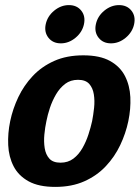

<svg xmlns="http://www.w3.org/2000/svg" viewBox="-20 -725 548 753"><path d="M20 -250Q30 -298 51.8 -344Q73.7 -390 108.5 -427Q143.3 -464 192.5 -486Q241.7 -508 306.7 -508Q371.7 -508 411.3 -486Q451 -464 470 -427Q489 -390 491.2 -344Q493.3 -298 483.3 -250Q473.3 -202 451.5 -156Q429.7 -110 394.8 -73Q360 -36 310.8 -14Q261.7 8 196.7 8Q131.7 8 92 -14Q52.3 -36 33.3 -73Q14.3 -110 12.2 -156Q10 -202 20 -250ZM162 -250Q156.7 -225.7 154 -197.5Q151.3 -169.3 155.3 -144Q159.3 -118.7 173.7 -102.8Q188 -87 217.3 -87Q246.7 -87 267.7 -102.8Q288.7 -118.7 303.2 -144Q317.7 -169.3 326.8 -197.5Q336 -225.7 341.3 -250Q346 -274.3 349 -302Q352 -329.7 348 -355Q344 -380.3 329.7 -396.2Q315.3 -412 286 -412Q256.7 -412 235.7 -396.2Q214.7 -380.3 199.8 -355Q185 -329.7 175.8 -302Q166.7 -274.3 162 -250ZM218.6 -555Q187.3 -555 170 -577Q152.7 -599 159.3 -630Q166.2 -661.7 192.6 -683.3Q219 -705 250.2 -705Q281.5 -705 298.7 -683.3Q316 -661.7 309.3 -630Q302.7 -599 276.3 -577Q249.9 -555 218.6 -555ZM415.3 -555Q384 -555 366.7 -577Q349.3 -599 356 -630Q362.8 -661.7 389.2 -683.3Q415.7 -705 446.9 -705Q478.1 -705 495.4 -683.3Q512.7 -661.7 506 -630Q499.3 -599 473 -577Q446.6 -555 415.3 -555Z"/></svg>

Font: Epunda Slab Light
Style: Italic
Weight: 300
Italic angle: -12°
Designer: Simon Atzbach
Foundry: typofactur
Version: Version 1.102